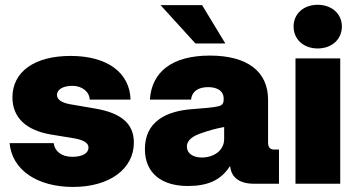

<svg xmlns="http://www.w3.org/2000/svg" viewBox="-20 -756 1464 790"><path d="M280.8 13.2C430.7 13.2 530.8 -61 530.8 -169.4C530.8 -246.1 480.5 -290.5 373 -309.1L265.6 -327.6C232.9 -334 214.4 -346.7 214.4 -365.2C214.4 -386.7 237.3 -402.8 277.8 -402.8C317.9 -402.8 348.1 -378.4 349.1 -346.2H517.1C514.2 -457 421.4 -525.9 270.5 -525.9C120.6 -525.9 31.2 -460 31.2 -355.5C31.2 -272.9 86.4 -220.2 189 -202.6L284.2 -187C324.2 -180.2 344.2 -167.5 344.2 -148.9C344.2 -126 319.8 -110.8 277.8 -110.8C232.9 -110.8 205.6 -133.3 200.7 -167H19.5C29.3 -57.6 131.8 13.2 280.8 13.2Z M752.4 9.3C832 9.3 887.7 -12.7 925.3 -71.3H927.2C931.6 -25.4 966.3 0 1024.9 0H1127.9V-140.6H1109.4C1090.8 -140.6 1083 -149.4 1083 -170.4V-345.7C1083 -461.4 998.5 -527.3 843.3 -527.3C689 -527.3 604.5 -461.4 596.7 -346.2H766.1C769.5 -378.9 794.4 -397.5 836.4 -397.5C876 -397.5 900.4 -380.4 900.4 -350.6C900.4 -334.5 898.4 -323.7 878.9 -318.8C860.4 -314 815.4 -310.1 772.9 -307.1C665.5 -299.8 576.2 -256.8 576.2 -142.6C576.2 -40.5 648.9 9.3 752.4 9.3ZM810.5 -107.9C774.4 -107.9 749 -124.5 749 -152.8C749 -181.6 777.3 -197.8 809.6 -208.5C839.8 -219.2 868.7 -227.1 902.3 -233.4V-184.1C902.3 -135.7 858.4 -107.9 810.5 -107.9ZM784.2 -577.1H907.2L811.5 -734.9H640.6Z M1195.8 0H1379.9V-515.6H1195.8ZM1287.1 -556.6C1345.2 -556.6 1386.7 -594.2 1386.7 -647C1386.7 -699.2 1345.2 -736.3 1287.1 -736.3C1229 -736.3 1188 -699.2 1188 -647C1188 -594.2 1229 -556.6 1287.1 -556.6Z"/></svg>

Font: Raveo Display Display ExtraBold
Style: Regular
Weight: 800
Designer: Jakub Foglar, Rasmus Andersson (Inter)
Foundry: Jakubfoglar.com
Version: Version 1.100;Glyphs 3.2.3 (3260)